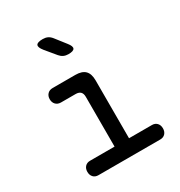

<svg xmlns="http://www.w3.org/2000/svg" viewBox="-183 -910 967 1034"><g transform="rotate(-30 300.0 -392.5)"><path d="M512 -90Q532 -90 543.5 -77.5Q555 -65 555 -45Q555 -25 543.5 -12.5Q532 0 512 0H128Q108 0 96.5 -12.5Q85 -25 85 -45Q85 -65 96.5 -77.5Q108 -90 128 -90H280V-400Q280 -420 270 -430Q260 -440 240 -440H149Q129 -440 117 -452.5Q105 -465 105 -485Q105 -505 117 -517.5Q129 -530 149 -530H290Q331 -530 350.5 -510.5Q370 -491 370 -450V-90ZM262 -669 209 -733Q188 -759 194 -772Q200 -785 234 -785Q251 -785 264 -779Q277 -773 288 -759L338 -695Q358 -670 352 -657.5Q346 -645 314 -645Q298 -645 285 -651Q272 -657 262 -669Z"/></g></svg>

Font: Maple Mono NL
Style: Regular
Weight: 400
Monospace: yes
Designer: subframe7536
Version: Version 7.000